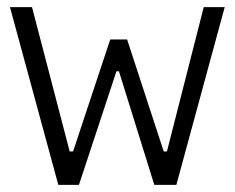

<svg xmlns="http://www.w3.org/2000/svg" viewBox="-20 -520 660 540"><path d="M8 -500 144 0H202L307.5 -319.5H314.5L414 0H476L612 -500H553L449.5 -94H440.5L337.5 -409H290L185.5 -94H176L70 -500Z"/></svg>

Font: Monaspace Neon ExtraLight
Style: Regular
Weight: 200
Designer: Riley Cran & the Lettermatic Team
Foundry: Lettermatic
Version: Version 1.200 (Monaspace Neon)